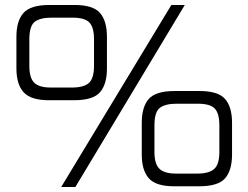

<svg xmlns="http://www.w3.org/2000/svg" viewBox="-20 -752 999 772"><path d="M226 0 669 -732H723L283 0ZM177 -349Q104 -349 75 -381Q46 -413 46 -477V-604Q46 -668 74.5 -700Q103 -732 179 -732H280Q354 -732 382 -700Q410 -668 410 -604V-477Q410 -413 382 -381Q354 -349 278 -349ZM185 -400H269Q317 -400 337.5 -418.5Q358 -437 358 -487V-594Q358 -642 339.5 -661.5Q321 -681 271 -681H187Q142 -681 120 -664.5Q98 -648 98 -594V-487Q98 -439 117.5 -419.5Q137 -400 185 -400ZM680 -3Q607 -3 578.5 -35Q550 -67 550 -131V-258Q550 -322 578 -354Q606 -386 682 -386H783Q857 -386 885 -354Q913 -322 913 -258V-131Q913 -67 885 -35Q857 -3 781 -3ZM688 -54H773Q820 -54 841 -72.5Q862 -91 862 -141V-248Q862 -296 843.5 -315.5Q825 -335 775 -335H690Q645 -335 623 -318.5Q601 -302 601 -248V-141Q601 -93 621 -73.5Q641 -54 688 -54Z"/></svg>

Font: Exo Thin
Style: Regular
Weight: 400
Version: Version 2.000